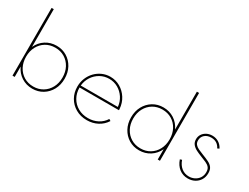

<svg xmlns="http://www.w3.org/2000/svg" viewBox="-73 -1478 2740 2111"><g transform="rotate(30 1297.0 -422.5)"><path d="M375.5 16Q299 16 238 -23.2Q177 -62.5 145.5 -131V0H117.5V-860H145.5V-381Q177 -449.5 238 -488.8Q299 -528 375.5 -528Q448.5 -528 506.5 -492.8Q564.5 -457.5 598 -396.2Q631.5 -335 631.5 -256Q631.5 -177.5 598 -116Q564.5 -54.5 506.5 -19.2Q448.5 16 375.5 16ZM373.5 -10Q440.5 -10 492.8 -41.8Q545 -73.5 574.8 -129Q604.5 -184.5 604.5 -256Q604.5 -328 574.8 -383.5Q545 -439 493 -470.5Q441 -502 373.5 -502Q306 -502 254 -470.5Q202 -439 172.2 -383.5Q142.5 -328 142.5 -256Q142.5 -184.5 172.2 -128.8Q202 -73 254.2 -41.5Q306.5 -10 373.5 -10Z M1068 16Q988 16 926.2 -19.8Q864.5 -55.5 829.8 -116.2Q795 -177 795 -252.5Q795 -311 815.8 -361.2Q836.5 -411.5 872.8 -448.8Q909 -486 956.5 -507Q1004 -528 1057.5 -528Q1126 -528 1183.8 -494.5Q1241.5 -461 1278.2 -403Q1315 -345 1320.5 -271.5Q1321 -267 1321 -263.8Q1321 -260.5 1321 -256H821Q821 -185 852.8 -129.2Q884.5 -73.5 940.5 -41.8Q996.5 -10 1068 -10Q1135.5 -10 1190.8 -39Q1246 -68 1278 -120L1300 -106Q1263.5 -48 1202.8 -16Q1142 16 1068 16ZM822 -281H1293Q1287 -344 1254 -394Q1221 -444 1170 -473Q1119 -502 1058 -502Q997 -502 945.5 -473Q894 -444 861 -394Q828 -344 822 -281Z M1731.5 16Q1658.5 16 1600.5 -19.2Q1542.5 -54.5 1509 -116Q1475.5 -177.5 1475.5 -256Q1475.5 -335 1509 -396.2Q1542.5 -457.5 1600.5 -492.8Q1658.5 -528 1731.5 -528Q1808 -528 1869 -488.8Q1930 -449.5 1961.5 -381V-861H1989.5V0H1961.5V-131Q1930 -62.5 1869 -23.2Q1808 16 1731.5 16ZM1733.5 -10Q1801 -10 1853 -41.5Q1905 -73 1934.8 -128.8Q1964.5 -184.5 1964.5 -256Q1964.5 -328 1935 -383.5Q1905.5 -439 1853.2 -470.5Q1801 -502 1733.5 -502Q1666.5 -502 1614.2 -470.5Q1562 -439 1532.2 -383.5Q1502.5 -328 1502.5 -256Q1502.5 -184.5 1532.2 -129Q1562 -73.5 1614.2 -41.8Q1666.5 -10 1733.5 -10Z M2350 16Q2287.5 16 2240.5 -20.2Q2193.5 -56.5 2171 -123L2195 -131Q2214.5 -73.5 2255.2 -41.2Q2296 -9 2349.5 -9Q2388 -9 2421 -25.8Q2454 -42.5 2474 -73.2Q2494 -104 2494 -146Q2494 -183 2477.2 -203.8Q2460.5 -224.5 2429 -238.8Q2397.5 -253 2353 -270Q2319.5 -283 2287.5 -299.2Q2255.5 -315.5 2234.8 -340.5Q2214 -365.5 2214 -404.5Q2214 -440 2232.2 -467.8Q2250.5 -495.5 2282 -511.8Q2313.5 -528 2353 -528Q2398 -528 2433.8 -505.8Q2469.5 -483.5 2490 -443L2467 -432Q2432 -503 2352.5 -503Q2303 -503 2271.5 -475.5Q2240 -448 2240 -404Q2240 -373.5 2255.8 -354.5Q2271.5 -335.5 2299 -322.5Q2326.5 -309.5 2361.5 -296Q2410 -277.5 2445.2 -260.5Q2480.5 -243.5 2499.8 -217.8Q2519 -192 2519 -147Q2519 -98 2496.5 -61.2Q2474 -24.5 2435.8 -4.2Q2397.5 16 2350 16Z"/></g></svg>

Font: Spartan Thin Thin
Style: Regular
Weight: 250
Version: Version 1.004